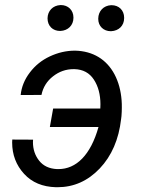

<svg xmlns="http://www.w3.org/2000/svg" viewBox="-20 -742 566 771"><path d="M170.9 -668.5C170.9 -637.7 191.9 -617.7 221.2 -617.7C221.7 -617.7 222.2 -617.7 222.7 -617.7C253.4 -619.1 274.9 -640.6 274.9 -670.4C274.9 -670.9 274.9 -671.4 274.9 -671.9C274.9 -701.2 253.4 -721.7 224.6 -721.7C224.1 -721.7 223.6 -721.7 223.1 -721.7C191.9 -720.2 171.4 -698.2 170.9 -668.5ZM374.5 -667.5C374.5 -667 374.5 -666.5 374.5 -666C374.5 -636.7 396 -616.7 424.8 -616.7C425.3 -616.7 425.8 -616.7 426.3 -616.7C457 -618.2 478.5 -638.7 478.5 -669.4C478.5 -669.9 478.5 -670.4 478.5 -670.9C478.5 -700.7 457.5 -721.2 427.7 -721.2C427.2 -721.2 426.8 -721.2 426.3 -721.2C395.5 -719.7 375 -697.3 374.5 -667.5ZM278.8 -464.4C313.5 -463.4 339.4 -449.2 356.9 -422.4C374.5 -395.5 383.3 -362.3 383.3 -323.2C383.3 -317.4 383.3 -312 382.8 -306.2H193.4L180.2 -231.9H375.5C343.8 -118.7 285.6 -63 214.8 -63C212.9 -63 210.9 -63 209 -63C177.7 -64.5 153.8 -75.7 137.2 -96.7C120.6 -117.7 112.3 -142.6 112.3 -171.4C112.3 -174.8 112.8 -177.7 112.8 -181.2L29.3 -181.6C29.3 -177.7 28.8 -173.8 28.8 -169.9C28.8 -120.6 44.9 -78.6 76.7 -43.9C108.4 -9.3 150.9 8.3 204.6 9.8C206.5 9.8 209 9.8 210.9 9.8C275.9 9.8 332.5 -15.1 380.4 -65.4C428.2 -115.7 457 -182.1 466.3 -263.7L467.8 -275.9C468.8 -287.6 469.2 -298.8 469.2 -310.5C469.2 -320.3 469.2 -329.6 468.3 -339.4C465.3 -377.9 456.1 -412.6 439.9 -443.4C407.7 -503.9 353 -536.6 282.7 -538.6C282.2 -538.6 281.2 -538.6 280.8 -538.6C246.1 -538.6 212.9 -530.8 180.2 -515.6C147.9 -500.5 121.1 -479 100.1 -451.2C78.6 -423.3 66.4 -393.1 63 -360.4L146.5 -360.8C152.8 -391.6 168.5 -416.5 192.9 -435.5C217.3 -454.6 244.6 -464.4 275.9 -464.4C276.9 -464.4 277.8 -464.4 278.8 -464.4Z"/></svg>

Font: Roboto
Style: Italic
Weight: 400
Italic angle: -12°
Designer: Google
Version: Version 2.137; 2017